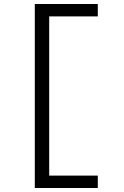

<svg xmlns="http://www.w3.org/2000/svg" viewBox="-20 -730 620 960"><path d="M154 210V-710H469V-648H226V148H469V210Z"/></svg>

Font: Sometype Mono
Style: Regular
Weight: 400
Monospace: yes
Designer: Ryoichi Tsunekawa
Foundry: Dharma Type
Version: Version 1.000; ttfautohint (v1.8.3)